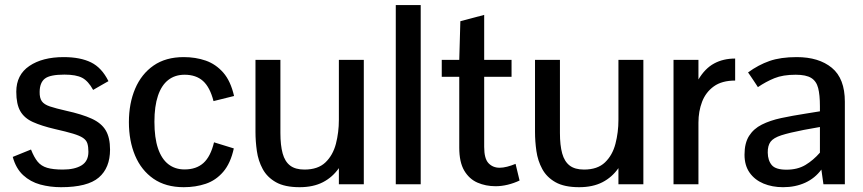

<svg xmlns="http://www.w3.org/2000/svg" viewBox="-20 -740 3464 771"><path d="M225.1 11.7Q181.2 11.7 141.6 1Q102.1 -9.8 73 -36.6Q43.9 -63.5 31.2 -109.9L104.5 -139.6Q116.7 -108.4 131.1 -90.8Q145.5 -73.2 169.2 -66.2Q192.9 -59.1 232.4 -59.1Q279.8 -59.1 307.4 -75.9Q335 -92.8 335 -130.4Q335 -150.9 330.8 -164.1Q326.7 -177.2 313.2 -186.3Q299.8 -195.3 272.9 -203.4Q246.1 -211.4 200.7 -221.7Q146.5 -234.4 112.1 -250Q77.6 -265.6 61.5 -293.7Q45.4 -321.8 45.4 -371.6Q45.4 -439.5 97.9 -475.1Q150.4 -510.7 235.8 -510.7Q302.2 -510.7 345.5 -489.5Q388.7 -468.3 415.5 -414.1Q415.5 -414.1 406.2 -408.9Q397 -403.8 384.8 -396.7Q372.6 -389.6 363.3 -384.3Q354 -378.9 354 -378.9Q334.5 -414.6 310.1 -427.5Q285.6 -440.4 238.8 -440.4Q180.7 -440.4 160.2 -424.3Q139.6 -408.2 139.2 -371.1Q138.7 -346.7 147.9 -333.5Q157.2 -320.3 180.7 -312.5Q204.1 -304.7 245.1 -295.4Q309.6 -281.2 348.4 -263.4Q387.2 -245.6 404.5 -216.6Q421.9 -187.5 421.9 -139.2Q421.9 -65.9 376.7 -27.1Q331.5 11.7 225.1 11.7Z M717.8 11.7Q645.5 11.7 596.4 -22.2Q547.4 -56.2 522.5 -115.2Q497.6 -174.3 497.6 -249.5Q497.6 -324.7 522.7 -383.8Q547.9 -442.9 596.7 -476.8Q645.5 -510.7 717.8 -510.7Q765.6 -510.7 806.2 -496.6Q846.7 -482.4 876.5 -448.5Q906.2 -414.6 919.9 -354.5L837.4 -334Q823.2 -389.6 795.2 -414.8Q767.1 -439.9 721.2 -439.9Q682.6 -439.9 655.5 -418.7Q628.4 -397.5 614.3 -355.5Q600.1 -313.5 600.1 -251Q600.1 -186.5 614.5 -144Q628.9 -101.6 656 -80.6Q683.1 -59.6 721.2 -59.6Q768.1 -59.6 796.9 -85.4Q825.7 -111.3 839.4 -168.5L918.9 -144Q905.8 -84 876.2 -49.8Q846.7 -15.6 806.2 -2Q765.6 11.7 717.8 11.7Z M1183.1 11.7Q1123.5 11.7 1088.1 -8.3Q1052.7 -28.3 1034.9 -61.3Q1017.1 -94.2 1011.5 -133.3Q1005.9 -172.4 1005.9 -210.4V-499.5H1106V-206.1Q1106 -156.7 1115 -124Q1124 -91.3 1145 -75.2Q1166 -59.1 1202.6 -59.1Q1256.8 -59.1 1286.9 -87.9Q1316.9 -116.7 1328.9 -162.6Q1340.8 -208.5 1340.8 -258.8V-499.5H1440.9V0H1340.8V-64.9Q1315.4 -28.3 1276.6 -8.3Q1237.8 11.7 1183.1 11.7Z M1569.3 0V-719.7H1669.4V0Z M1970.2 7.8Q1930.7 7.8 1897.5 -6.6Q1864.3 -21 1844.2 -54.9Q1824.2 -88.9 1824.2 -147V-431.6H1753.9V-499.5H1824.2L1828.6 -654.8L1924.3 -680.2V-499.5H2034.2V-431.6H1924.3V-149.9Q1924.3 -103 1941.7 -84.7Q1959 -66.4 1986.3 -66.4Q2000 -66.4 2016.4 -70.6Q2032.7 -74.7 2050.3 -82L2066.4 -15.1Q2043.9 -4.4 2019 1.7Q1994.1 7.8 1970.2 7.8Z M2305.7 11.7Q2246.1 11.7 2210.7 -8.3Q2175.3 -28.3 2157.5 -61.3Q2139.6 -94.2 2134 -133.3Q2128.4 -172.4 2128.4 -210.4V-499.5H2228.5V-206.1Q2228.5 -156.7 2237.5 -124Q2246.6 -91.3 2267.6 -75.2Q2288.6 -59.1 2325.2 -59.1Q2379.4 -59.1 2409.4 -87.9Q2439.5 -116.7 2451.4 -162.6Q2463.4 -208.5 2463.4 -258.8V-499.5H2563.5V0H2463.4V-64.9Q2438 -28.3 2399.2 -8.3Q2360.4 11.7 2305.7 11.7Z M2684.6 0V-499.5H2784.7V-420.9Q2811 -465.3 2847.7 -485.1Q2884.3 -504.9 2932.1 -504.9V-416.5Q2878.9 -416.5 2846.4 -393.1Q2814 -369.6 2799.3 -331.3Q2784.7 -293 2784.7 -247.6V0Z M3124.5 11.7Q3081.1 11.7 3045.9 -2.9Q3010.7 -17.6 2990.2 -46.6Q2969.7 -75.7 2969.7 -118.7Q2969.7 -165.5 2988 -194.3Q3006.3 -223.1 3039.3 -239.7Q3072.3 -256.3 3116.9 -265.9Q3161.6 -275.4 3214.8 -283.7L3272.5 -293V-313.5Q3272.5 -358.9 3265.4 -386.5Q3258.3 -414.1 3237.5 -427Q3216.8 -439.9 3175.3 -439.9Q3124 -439.9 3089.8 -426Q3055.7 -412.1 3023.4 -390.1Q3023.4 -390.1 3017.6 -399.2Q3011.7 -408.2 3003.9 -419.9Q2996.1 -431.6 2990 -440.4Q2983.9 -449.2 2983.9 -449.2Q3025.4 -479.5 3070.1 -495.1Q3114.7 -510.7 3179.2 -510.7Q3268.1 -510.7 3320.3 -467.8Q3372.6 -424.8 3372.6 -331.5V0H3286.6L3278.3 -59.1Q3252.9 -24.4 3213.4 -6.3Q3173.8 11.7 3124.5 11.7ZM3138.2 -58.6Q3182.6 -58.6 3214.4 -77.6Q3246.1 -96.7 3272.5 -127V-230L3207.5 -218.3Q3149.4 -207 3117.7 -196.8Q3085.9 -186.5 3074.2 -170.7Q3062.5 -154.8 3063 -127Q3063.5 -95.7 3079.1 -77.1Q3094.7 -58.6 3138.2 -58.6Z"/></svg>

Font: Pontano Sans SemiBold
Style: Regular
Weight: 600
Designer: Vernon Adams
Foundry: Vernon Adams
Version: Version 2.001